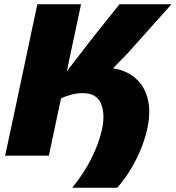

<svg xmlns="http://www.w3.org/2000/svg" viewBox="-20 -733 828 904"><path d="M320 151Q376.5 81.5 411.8 10Q447 -61.5 460.5 -125Q476 -197.5 455.2 -246Q434.5 -294.5 369 -294.5Q343 -294.5 317.2 -287.8Q291.5 -281 267.5 -270.5L259 -231Q244.5 -162 233.2 -109.2Q222 -56.5 210 0H4Q16.5 -56.5 27.5 -109Q38.5 -161.5 53.5 -230.5L105 -473.5Q120 -543.5 131.5 -598.8Q143 -654 156 -713H361.5Q349.5 -654.5 337.5 -599Q325.5 -543.5 310.5 -473.5L295 -398L415.5 -554Q444 -589.5 473.8 -626.8Q503.5 -664 542.5 -713H787.5Q734.5 -653.5 683 -596.2Q631.5 -539 580 -481L512 -411.5Q574 -402 616.5 -366Q659 -330 675 -270Q691 -210 674 -129Q658.5 -56.5 620.2 19.5Q582 95.5 531.5 151Z"/></svg>

Font: Commissioner ExtraBold
Style: Italic
Weight: 800
Italic angle: -12°
Designer: Kostas Bartsokas
Foundry: Kostas Bartsokas
Version: Version 1.000; ttfautohint (v1.8.3)